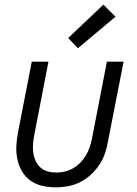

<svg xmlns="http://www.w3.org/2000/svg" viewBox="-20 -796 590 828"><path d="M221 12Q191 12 162.5 5.5Q134 -1 111.5 -17Q89 -33 75 -57Q61 -81 55 -109Q49 -137 50.5 -167Q52 -197 58 -227L117 -530H189L128 -215Q124 -195 122.5 -175.5Q121 -156 123.5 -137.5Q126 -119 133.5 -102.5Q141 -86 154 -74Q167 -62 185 -57Q203 -52 223 -52Q241 -52 259 -56Q277 -60 294.5 -70Q312 -80 326 -94Q340 -108 350 -125Q360 -142 366 -159.5Q372 -177 376 -195L441 -530H513L445 -183Q441 -158 432 -132.5Q423 -107 407.5 -84Q392 -61 370.5 -41.5Q349 -22 324.5 -10Q300 2 273.5 7Q247 12 221 12ZM316 -588 274 -632 426 -776 478 -724Z"/></svg>

Font: Lode
Style: Italic
Weight: 400
Italic angle: -11°
Monospace: yes
Designer: Belleve Invis
Foundry: Belleve Invis
Version: Version 29.2.0; ttfautohint (v1.8.3)